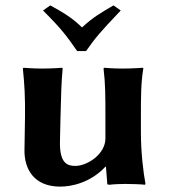

<svg xmlns="http://www.w3.org/2000/svg" viewBox="-20 -684 631 714"><path d="M372 -64H374L379 0C379 2 382 3 388 3C401 1 431 0 446 0C458 0 506 1 519 3L521 0C513 -43 504 -117 504 -192V-249C504 -324 504 -376 513 -429L512 -432C512 -432 470 -429 435 -429C401 -429 367 -432 367 -432L365 -429C372 -373 372 -325 372 -249V-169C372 -111 305 -67 260 -67C230 -67 201 -77 203 -159L205 -249C207 -324 208 -378 213 -429L212 -432C212 -432 172 -429 137 -429C103 -429 67 -432 67 -432L65 -429C71 -372 74 -321 73 -249L71 -126C70 -57 105 10 204 10C245 10 316 -4 372 -64ZM140 -645C214 -571 229 -548 267 -494H300C334 -542 347 -559 429 -645L402 -664C358 -638 327 -621 285 -582C247 -619 214 -638 167 -664Z"/></svg>

Font: Libertinus Sans
Style: Bold
Weight: 700
Designer: Philipp H. Poll, Khaled Hosny
Foundry: Caleb Maclennan
Version: Version 7.050;RELEASE